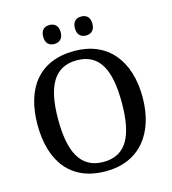

<svg xmlns="http://www.w3.org/2000/svg" viewBox="-131 -1017 1016 1134"><g transform="rotate(-15 377.0 -450.5)"><path d="M471 -795C499 -795 524 -811 524 -853C524 -896 499 -911 471 -911C441 -911 417 -896 417 -853C417 -811 441 -795 471 -795ZM276 -795C305 -795 330 -811 330 -853C330 -896 305 -911 276 -911C247 -911 223 -896 223 -853C223 -811 247 -795 276 -795ZM377 10C583 10 698 -137 698 -358C698 -580 583 -725 378 -725C161 -725 56 -580 56 -359C56 -137 161 10 377 10ZM377 -47C236 -47 182 -162 182 -358C182 -554 236 -668 378 -668C520 -668 571 -554 571 -358C571 -162 520 -47 377 -47Z"/></g></svg>

Font: Noto Serif Yezidi Medium
Style: Regular
Weight: 500
Designer: Dalton Maag Ltd
Foundry: Dalton Maag Ltd
Version: Version 1.001